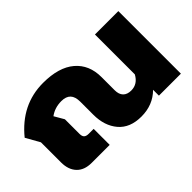

<svg xmlns="http://www.w3.org/2000/svg" viewBox="-82 -848 1161 1161"><g transform="rotate(-45 498.5 -267.5)"><path d="M407 -199V-310Q407 -353 387.5 -373.5Q368 -394 328 -394Q272 -394 230 -363L266 -301V-176Q266 -155 275.5 -146Q285 -137 306 -137H348V0H194Q132 0 98.5 -35.5Q65 -71 65 -133V-305L15 -394Q142 -550 328 -550Q462 -550 532.5 -490Q603 -430 603 -325V-212Q603 -177 621 -158.5Q639 -140 673 -140Q728 -140 757 -194V-535H957V0H769V-50Q704 15 605 15Q508 15 457.5 -44.5Q407 -104 407 -199Z"/></g></svg>

Font: Prompt ExtraBold
Style: Regular
Weight: 800
Designer: Katatrad Team
Foundry: CadsonDemak
Version: Version 1.000